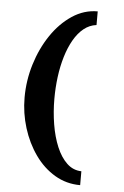

<svg xmlns="http://www.w3.org/2000/svg" viewBox="-56 -731 578 896"><g transform="rotate(5 232.5 -283.5)"><path d="M354 124Q289 124 235 92Q181 60 142 5Q103 -50 81.5 -119Q60 -188 60 -261Q60 -341 83.5 -417.5Q107 -494 148.5 -555.5Q190 -617 245.5 -654Q301 -691 365 -691V-627Q332 -623 305.5 -601.5Q279 -580 259 -545Q239 -510 225.5 -465Q212 -420 205.5 -369.5Q199 -319 199 -267Q199 -206 208.5 -148Q218 -90 237.5 -43.5Q257 3 286 30.5Q315 58 354 59Z"/></g></svg>

Font: Smooch Sans Thin Black
Style: Regular
Weight: 900
Version: Version 1.010